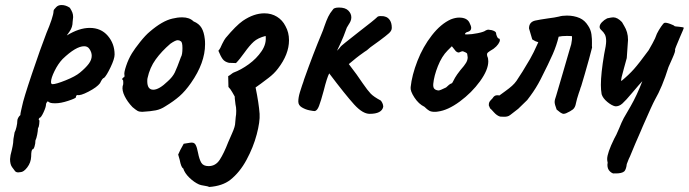

<svg xmlns="http://www.w3.org/2000/svg" viewBox="-20 -452 2741 764"><path d="M52 234Q42 234 37 225Q36 224 28 213Q20 202 20 181Q20 177 22 165Q33 123 33 107Q33 102 35 92.5Q37 83 38 75Q42 68 45.5 53.5Q49 39 49 28Q49 23 52.5 16.5Q56 10 61 6Q61 0 64 -12.5Q67 -25 68 -30Q73 -57 107 -158Q141 -259 165 -321Q177 -349 185 -373Q193 -397 193 -407Q193 -411 195.5 -414.5Q198 -418 204 -424Q212 -432 225 -432Q242 -432 258 -421Q265 -410 268 -402Q271 -394 271 -384Q271 -381 269 -365Q269 -344 257 -327Q245 -310 246 -311Q295 -341 337 -341Q382 -341 409 -309.5Q436 -278 436 -235Q436 -218 420 -184.5Q404 -151 394 -142Q388 -142 378 -121Q366 -105 332.5 -87.5Q299 -70 287 -74Q286 -74 284 -71.5Q282 -69 282 -65Q282 -61 252 -51Q222 -41 200 -41Q188 -41 182 -42.5Q176 -44 170 -49Q163 -42 163 -36Q163 -26 153 -4.5Q143 17 137 17Q136 18 134.5 21Q133 24 137 28Q137 31 136 42Q135 53 131 59Q131 68 128 83.5Q125 99 121 107Q121 119 117.5 130.5Q114 142 110 142Q104 144 104 171Q103 195 88.5 214Q74 233 61 233ZM298 -163Q321 -182 333 -198Q345 -214 345 -230Q345 -244 336 -257Q329 -268 315 -268Q282 -268 229 -217Q211 -198 197 -169.5Q183 -141 183 -126Q183 -117 189 -117Q203 -117 241.5 -132.5Q280 -148 298 -163Z M507 -26Q487 -47 476 -69.5Q465 -92 468 -109Q471 -116 470.5 -123Q470 -130 470 -132Q466 -136 466 -137.5Q466 -139 468 -140.5Q470 -142 471 -144Q477 -144 475 -155Q473 -163 482 -190Q491 -217 505 -240Q516 -258 537.5 -285Q559 -312 576 -326Q626 -369 666 -378Q686 -383 705 -383Q734 -383 750 -367Q772 -358 782 -341Q792 -324 795 -296Q796 -290 796 -276Q796 -202 740 -122Q717 -89 694 -69Q671 -49 638 -29Q620 -17 600 -13Q580 -9 546 -7Q534 -7 527 -11Q520 -15 507 -26ZM700 -225Q706 -234 706 -261Q706 -285 699 -288Q694 -292 687 -292Q678 -292 658 -278Q623 -248 599.5 -215.5Q576 -183 567 -141Q566 -137 566 -129Q566 -95 590 -95Q613 -95 648 -129Q667 -146 675.5 -163.5Q684 -181 700 -225Z M793 287Q779 285 772 282Q752 273 733.5 255Q715 237 709 218Q701 215 695 184Q691 168 689 163Q695 148 711 120L736 116Q752 113 758 123.5Q764 134 768 156Q773 182 781 195.5Q789 209 810 209Q838 209 854.5 183.5Q871 158 888 114Q891 106 903.5 78.5Q916 51 916 36L918 14Q920 4 920 -11Q920 -25 917 -37Q917 -41 915.5 -50Q914 -59 914 -68Q911 -73 904 -85.5Q897 -98 889 -106L888 -149Q894 -152 899.5 -156.5Q905 -161 909 -163Q939 -174 970 -196.5Q1001 -219 1021 -248.5Q1041 -278 1037 -309Q1006 -301 989.5 -286Q973 -271 953 -243Q933 -215 919 -201L891 -202Q874 -206 866 -217Q858 -228 849 -250Q857 -259 864 -277Q873 -295 878 -301Q919 -350 946 -369Q990 -399 1032 -399Q1060 -399 1082 -385.5Q1104 -372 1116 -348Q1130 -323 1130 -292Q1130 -236 1086 -179Q1071 -159 1048.5 -142Q1026 -125 1018 -119L997 -104Q1010 -41 1013 1Q1015 32 1001.5 83Q988 134 961 184Q934 234 896 264Q865 288 813 292Q807 289 793 287Z M1397 -221 1368 -197Q1402 -153 1423 -121Q1443 -92 1455 -79.5Q1467 -67 1495 -52Q1498 -49 1501.5 -42Q1505 -35 1505 -27Q1499 1 1451 1Q1423 1 1389 -36.5Q1355 -74 1290 -160Q1281 -143 1268 -91Q1257 -50 1249.5 -30.5Q1242 -11 1232 -10Q1227 -10 1211.5 -13Q1196 -16 1181.5 -24.5Q1167 -33 1167 -48Q1167 -64 1173.5 -85.5Q1180 -107 1182 -112Q1188 -128 1190 -136Q1227 -240 1261 -321Q1265 -330 1271 -348Q1279 -371 1286 -385.5Q1293 -400 1304 -413Q1308 -422 1329 -422Q1354 -422 1366 -410Q1378 -398 1378 -383Q1378 -375 1375 -368Q1372 -361 1367.5 -354.5Q1363 -348 1360 -342L1357 -334Q1348 -308 1336.5 -283Q1325 -258 1321 -250Q1334 -263 1335 -266Q1336 -269 1409 -326Q1469 -372 1481 -384Q1484 -388 1495 -388Q1508 -388 1512 -386Q1524 -383 1531.5 -371.5Q1539 -360 1539 -341Q1539 -330 1528 -320Q1517 -310 1490 -290L1454 -264L1440 -252Q1436 -250 1410 -231ZM1232 -10Z M1709 -7Q1696 -7 1688 -11.5Q1680 -16 1669 -27Q1646 -38 1629 -64Q1612 -90 1614 -105Q1619 -153 1641 -209.5Q1663 -266 1698.5 -311.5Q1734 -357 1774 -375Q1792 -382 1807 -382Q1838 -382 1848 -362Q1855 -348 1855 -341Q1855 -329 1841 -325Q1838 -325 1834 -322Q1830 -319 1830 -316Q1831 -315 1839 -315Q1856 -315 1881 -320Q1906 -325 1913 -331Q1919 -334 1923 -334L1937 -332Q1954 -327 1954 -320Q1954 -315 1957.5 -307Q1961 -299 1964 -299Q1969 -299 1969 -292Q1969 -286 1962.5 -276.5Q1956 -267 1944 -258Q1939 -255 1929.5 -249Q1920 -243 1918.5 -239Q1917 -235 1919 -228Q1923 -220 1923 -208Q1923 -174 1890 -128.5Q1857 -83 1809.5 -48Q1762 -13 1722 -8Q1717 -7 1709 -7ZM1755 -104Q1768 -117 1776 -120Q1779 -120 1781.5 -125.5Q1784 -131 1790.5 -142.5Q1797 -154 1812 -173Q1828 -191 1834.5 -202Q1841 -213 1841 -224Q1841 -228 1839 -238Q1838 -241 1832.5 -243.5Q1827 -246 1822 -248Q1817 -248 1812 -245.5Q1807 -243 1805 -243Q1800 -243 1794 -248L1778 -268L1761 -251Q1738 -228 1722.5 -189Q1707 -150 1704 -118Q1703 -104 1708.5 -98.5Q1714 -93 1725 -92Q1731 -92 1755 -104Z M2336 -263Q2326 -223 2307 -157.5Q2288 -92 2291 -106Q2289 -97 2283 -81Q2275 -57 2272 -42Q2269 -24 2259.5 -16.5Q2250 -9 2232 -1L2224 1Q2217 1 2209.5 -4.5Q2202 -10 2195 -16Q2187 -37 2187 -46Q2187 -55 2193 -71Q2204 -107 2219 -159.5Q2234 -212 2245 -249L2253 -276Q2257 -295 2256 -308Q2251 -309 2235 -309Q2215 -309 2203 -306Q2195 -272 2179.5 -236.5Q2164 -201 2131 -136Q2113 -101 2090 -70L2078 -54L2042 -19L2011 5Q2005 10 1998 11.5Q1991 13 1983 12.5Q1975 12 1970 12Q1957 8 1945.5 -5Q1934 -18 1930 -21L1925 -33Q1925 -42 1927.5 -46.5Q1930 -51 1940 -61Q1947 -73 1958 -73Q1964 -73 1967 -72Q1975 -78 1991 -89.5Q2007 -101 2017.5 -110.5Q2028 -120 2035 -130Q2057 -162 2089 -217Q2102 -239 2122 -284Q2113 -287 2110.5 -288Q2108 -289 2098 -295L2085 -339Q2085 -364 2109 -370Q2127 -374 2162 -379Q2187 -382 2204 -386Q2217 -390 2236 -390Q2264 -390 2287 -380Q2307 -371 2320 -350Q2331 -334 2333.5 -315Q2336 -296 2335.5 -281.5Q2335 -267 2336 -263Z M2397 204 2398 195Q2396 187 2396 181Q2396 157 2424 100Q2431 89 2444 58Q2453 35 2462 18Q2465 13 2489.5 -29.5Q2514 -72 2536 -129Q2528 -121 2495 -82Q2470 -52 2456.5 -40Q2443 -28 2428 -29Q2414 -32 2396.5 -46.5Q2379 -61 2374 -77Q2371 -94 2371 -114Q2371 -159 2384 -236Q2392 -273 2392 -288Q2392 -305 2387 -314.5Q2382 -324 2373 -332Q2366 -338 2366 -345Q2366 -354 2375 -363.5Q2384 -373 2396 -379Q2414 -383 2420 -383Q2437 -383 2455 -364Q2457 -360 2464 -348.5Q2471 -337 2475 -323.5Q2479 -310 2479 -293Q2479 -288 2474 -221L2463 -181Q2457 -160 2453.5 -145Q2450 -130 2453 -130Q2482 -154 2502.5 -177Q2523 -200 2561 -252Q2565 -259 2576.5 -279.5Q2588 -300 2594 -318Q2601 -332 2610.5 -346Q2620 -360 2624 -361Q2630 -363 2646.5 -357Q2663 -351 2664 -348Q2664 -347 2682.5 -345.5Q2701 -344 2701 -341Q2701 -339 2686 -305Q2665 -256 2666 -254Q2669 -250 2655.5 -220Q2642 -190 2640 -185Q2615 -105 2586 -55Q2576 -37 2538 50L2530 69Q2520 91 2508 119.5Q2496 148 2487 170Q2481 182 2478.5 189.5Q2476 197 2474 201Q2472 220 2465 229Q2460 234 2451 236Q2442 238 2434.5 238Q2427 238 2425 238Q2418 240 2407.5 230.5Q2397 221 2397 204Z"/></svg>

Font: Caveat
Style: Bold
Weight: 700
Designer: Pablo Impallari
Foundry: Pablo Impallari
Version: Version 1.500; ttfautohint (v1.6)